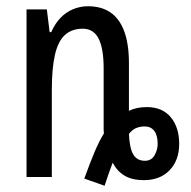

<svg xmlns="http://www.w3.org/2000/svg" viewBox="-20 -567 612 615"><path d="M250 5Q267 -42 282 -78Q297 -114 313 -140Q312 -145 312 -154.5Q312 -164 312 -169V-348Q312 -411 296 -443Q280 -475 245 -475Q210 -475 188 -455Q166 -435 156 -391.5Q146 -348 146 -279V0H65V-537H130L139 -464H144Q156 -491 173.5 -509.5Q191 -528 214 -537.5Q237 -547 262 -547Q305 -547 334 -527Q363 -507 378 -466.5Q393 -426 393 -364V-212Q405 -218 419.5 -221Q434 -224 450 -224Q500 -224 527 -191.5Q554 -159 554 -106Q554 -54 523.5 -22Q493 10 441 10Q402 10 378 -5Q354 -20 341 -46Q335 -30 328.5 -12Q322 6 315 28ZM444 -52Q465 -52 475 -69.5Q485 -87 485 -106Q485 -134 474 -148Q463 -162 443 -162Q429 -162 416.5 -157Q404 -152 393 -138Q395 -92 407 -72Q419 -52 444 -52Z"/></svg>

Font: Noto Sans ExtraCondensed
Style: Regular
Weight: 400
Width: 2
Designer: Monotype Design Team
Foundry: Monotype Imaging Inc.
Version: Version 2.013